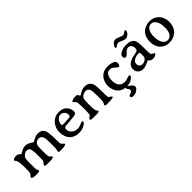

<svg xmlns="http://www.w3.org/2000/svg" viewBox="182 -1823 3191 3191"><g transform="rotate(-45 1777.5 -227.0)"><path d="M317.4 -401.4Q289.6 -401.4 259.8 -379.6Q230 -357.9 220.2 -331.5Q210.4 -305.2 210.4 -208.7Q210.4 -112.3 212.2 -89.8Q213.9 -67.4 219.2 -54.7L225.6 -42.5Q233.4 -27.3 233.4 -20.5Q233.4 -2.4 158.7 -2.4Q84 -2.4 61.5 -17.6L52.7 -26.9Q52.7 -40.5 62.5 -50.3Q91.8 -80.1 97.2 -95.7Q102.5 -111.3 102.5 -234.1Q102.5 -356.9 81.5 -394.5L71.3 -407.7Q58.6 -423.8 58.6 -432.4Q58.6 -440.9 76.9 -452.4Q95.2 -463.9 134 -463.9Q172.9 -463.9 192.4 -443.1Q211.9 -422.4 220.2 -422.4L234.9 -429.2L272 -451.2Q317.4 -475.1 364.3 -475.1Q411.1 -475.1 453.6 -446.5Q496.1 -418 506.8 -418L523.4 -425.8L541.5 -436.5Q564.5 -450.2 590.8 -460.9Q616.2 -471.7 658.2 -471.7Q738.3 -471.7 771.5 -405.3Q795.9 -356.4 795.9 -176.8Q795.9 -99.6 800.8 -87.2Q805.7 -74.7 827.1 -57.1Q848.6 -39.6 848.6 -36.6V-24.9L839.4 -16.1Q815.9 -2 720.2 -2Q674.3 -2 674.3 -24.4Q674.3 -26.9 680.9 -46.4Q687.5 -65.9 688.7 -77.9Q689.9 -89.8 689.9 -202.1Q689.9 -314.5 679 -343Q668 -371.6 651.6 -387Q635.3 -402.3 602.1 -402.3Q568.8 -402.3 545.9 -384.3Q522.9 -366.2 513.7 -344Q504.4 -321.8 504.4 -210Q504.4 -98.1 511.2 -80.8Q518.1 -63.5 536.9 -46.9Q555.7 -30.3 555.7 -24.9Q555.7 -0.5 470.2 -0.5H401.9Q350.6 -0.5 350.6 -15.4Q350.6 -30.3 363.3 -43.9Q390.6 -72.8 394.3 -91.6Q397.9 -110.4 397.9 -221.7Q397.9 -333 380.9 -367.2Q363.8 -401.4 317.4 -401.4Z M1236.8 -317.4V-332.5Q1236.8 -368.7 1210.9 -397.7Q1185.1 -426.8 1147.5 -426.8H1138.2Q1131.3 -425.8 1128.9 -425.8Q1094.7 -425.8 1064.2 -386.7Q1033.7 -347.7 1033.7 -303.2V-296.9Q1033.7 -281.2 1052.2 -281.2Q1059.6 -279.8 1060.1 -279.8L1071.3 -279.3H1074.2L1077.6 -279.8L1171.9 -285.2L1189.5 -287.1Q1236.8 -287.1 1236.8 -317.4ZM1033.7 -188Q1033.7 -132.3 1075.7 -94.7Q1117.7 -57.1 1182.1 -57.1Q1208 -57.1 1229.2 -64.7Q1250.5 -72.3 1275.6 -83Q1300.8 -93.8 1307.1 -93.8Q1326.7 -93.8 1326.7 -72.8Q1326.7 -44.4 1254.4 -12.2Q1207.5 8.8 1153.8 8.8H1143.1Q1051.3 8.8 990.7 -46.9Q958 -77.1 939.9 -124.3Q921.9 -171.4 921.9 -225.6L922.4 -236.8V-248Q922.4 -294.9 943.8 -340.3Q965.8 -385.7 996.1 -415Q1060.1 -476.6 1147.9 -477.1Q1280.8 -477.1 1324.7 -373.5Q1338.4 -340.8 1338.4 -313.5V-303.7Q1338.4 -270 1310.5 -258.5Q1282.7 -247.1 1179.2 -239.7Q1075.7 -232.4 1066.9 -230Q1033.7 -221.7 1033.7 -188Z M1496.1 -3.9Q1427.2 -3.9 1427.2 -23.4Q1427.2 -39.6 1445.3 -49.8Q1478 -68.4 1483.4 -83.3Q1488.8 -98.1 1488.8 -224.4Q1488.8 -350.6 1481.2 -372.3Q1473.6 -394 1453.6 -408.2Q1433.6 -422.4 1433.6 -431.2Q1433.6 -439.9 1446.8 -447.8Q1477.5 -465.8 1544.4 -465.8Q1564.5 -465.8 1575.7 -452.1Q1579.6 -447.3 1586.7 -430.9Q1593.8 -414.6 1596.2 -414.6Q1605.5 -415 1625 -427.7Q1692.4 -473.1 1747.1 -473.1H1748H1763.7Q1803.2 -473.1 1835 -453.6Q1866.7 -434.1 1884 -395Q1901.4 -356 1901.4 -224.9Q1901.4 -93.8 1907 -78.4Q1912.6 -63 1938.7 -49.8Q1964.8 -36.6 1964.8 -23.9Q1964.8 -2 1826.2 -2H1811.5Q1767.6 -2 1767.6 -22.9Q1767.6 -27.3 1778.3 -44.2Q1789.1 -61 1793 -81.5Q1796.9 -102.1 1796.9 -216.6Q1796.9 -331.1 1782.7 -363.8Q1763.2 -408.7 1717.8 -408.7Q1684.6 -408.7 1653.6 -393.3Q1622.6 -377.9 1608.6 -349.9Q1594.7 -321.8 1594.7 -215.6Q1594.7 -109.4 1600.6 -87.2Q1606.4 -64.9 1614.7 -51.3L1632.8 -22Q1632.8 -2.9 1556.2 -2.9L1526.4 -3.9Z M2350.6 118.2V126Q2350.6 156.7 2308.3 184.8Q2266.1 212.9 2222.2 212.9L2217.3 212.4Q2170.9 212.4 2170.9 185.5V179.2Q2170.9 160.6 2191.9 155.3Q2253.4 139.6 2253.4 101.6Q2253.4 82 2237.1 65.9Q2220.7 49.8 2220.7 44.9Q2220.7 35.2 2224.6 22.9Q2147.5 17.1 2093.3 -41.5Q2066.9 -69.3 2051 -113Q2035.2 -156.7 2035.2 -197.3V-209Q2035.2 -255.9 2051.8 -300.3Q2084 -386.7 2164.6 -422.4Q2203.6 -439.5 2247.1 -439.5H2257.8Q2339.4 -439.5 2389.2 -413.1Q2420.9 -396 2420.9 -359.6Q2420.9 -323.2 2410.9 -312.7Q2400.9 -302.2 2387.7 -302.2Q2374.5 -302.2 2342.8 -331.3Q2311 -360.4 2293.9 -369.1Q2276.9 -377.9 2244.6 -377.9Q2200.7 -377.9 2173.1 -335.7Q2145.5 -293.5 2145.5 -217.5Q2145.5 -141.6 2179.7 -97.9Q2213.9 -54.2 2281.2 -54.2Q2303.7 -54.2 2333.7 -61.8Q2363.8 -69.3 2377.9 -75.2Q2392.1 -81.1 2402.3 -81.1Q2419.4 -81.1 2419.4 -63.5Q2419.4 -36.6 2370.4 -6.6Q2321.3 23.4 2264.6 23.4H2263.7Q2272.5 30.8 2305.7 56.6Q2350.6 91.3 2350.6 118.2Z M2785.2 -228.5H2779.8L2776.9 -228H2773.4Q2711.9 -228 2662.1 -194.8Q2627.9 -171.9 2627.9 -133.8V-121.6Q2627.9 -90.8 2648.4 -72.8Q2668.9 -54.7 2696.3 -54.7H2699.2Q2739.7 -54.7 2770.8 -78.9Q2801.8 -103 2801.8 -128.4Q2802.7 -134.3 2802.7 -137.2L2803.2 -140.1Q2803.2 -143.1 2803.2 -146L2803.7 -148.4Q2803.7 -151.4 2803.7 -154.3L2804.2 -166V-189.5Q2804.2 -228.5 2785.2 -228.5ZM2667 -665.5H2682.6Q2699.7 -665.5 2745.4 -644Q2791 -622.6 2809.8 -622.6Q2828.6 -622.6 2853 -641.4Q2877.4 -660.2 2881.8 -660.2Q2899.9 -660.2 2899.9 -645.5V-641.6Q2899.9 -610.4 2867.2 -580.3Q2834.5 -550.3 2801.3 -550.3H2797.4Q2769.5 -550.3 2726.1 -572Q2682.6 -593.8 2663.8 -593.8Q2645 -593.8 2617.4 -574.7Q2589.8 -555.7 2589.4 -555.7Q2570.8 -555.7 2570.8 -570.3V-574.2Q2570.8 -604 2611.8 -641.6Q2637.7 -665.5 2667 -665.5ZM2726.6 -475.1H2739.3Q2847.7 -475.1 2887.2 -405.8Q2906.7 -371.1 2906.7 -234.6Q2906.7 -98.1 2914.6 -81.8Q2922.4 -65.4 2947.5 -55.9Q2972.7 -46.4 2972.7 -38.1Q2972.7 -20.5 2955.6 -11.2Q2922.9 6.8 2887.7 6.8Q2852.5 6.8 2835.4 -9.3Q2806.2 -36.6 2803 -36.6Q2799.8 -36.6 2748.3 -12.2Q2696.8 12.2 2646 12.2Q2595.2 12.2 2561 -21Q2526.9 -54.2 2526.9 -101.6V-113.8Q2526.9 -212.4 2670.4 -250.5Q2679.7 -252.9 2725.8 -262.7Q2772 -272.5 2780.3 -277.8Q2802.7 -292 2802.7 -329.6Q2802.7 -367.2 2783.2 -393.8Q2763.7 -420.4 2724.4 -420.4Q2685.1 -420.4 2648.9 -377Q2612.8 -333.5 2584 -333.5Q2549.3 -333.5 2549.3 -374.5Q2549.3 -415.5 2591.8 -439.5Q2655.3 -475.1 2726.6 -475.1Z M3155.8 -251.5V-233.4Q3155.8 -150.4 3188 -95.7Q3203.1 -69.8 3226.6 -54.7Q3250 -39.6 3273.9 -39.6H3283.7Q3328.1 -39.6 3360.6 -82.8Q3393.1 -126 3393.1 -205.6V-240.2Q3393.1 -318.8 3360.6 -373.8Q3328.1 -428.7 3278.3 -428.7H3263.2Q3218.3 -428.7 3187 -380.4Q3155.8 -332 3155.8 -251.5ZM3510.7 -249.5V-225.1Q3510.7 -186.5 3495.1 -140.6Q3462.4 -44.9 3364.7 -6.8Q3322.3 9.8 3282.7 9.8H3266.6Q3173.3 9.8 3110.8 -52.7Q3082.5 -81.1 3064.9 -127.4Q3047.4 -173.8 3047.4 -226.1V-234.4Q3047.4 -281.7 3064 -330.1Q3096.2 -424.3 3190.4 -460.9Q3232.9 -477.5 3272 -477.5H3296.4Q3339.8 -477.5 3381.8 -458Q3461.4 -420.9 3492.7 -339.8Q3510.7 -292 3510.7 -249.5Z"/></g></svg>

Font: Averia Serif Libre
Style: Regular
Weight: 400
Version: Version 1.002